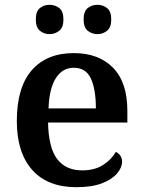

<svg xmlns="http://www.w3.org/2000/svg" viewBox="-20 -769 596 799"><path d="M298 10Q178 10 114 -62Q50 -134 50 -265Q50 -405 112 -476.5Q174 -548 287 -548Q391 -548 450.5 -487Q510 -426 510 -308V-259H180Q182 -154 218 -107Q254 -60 322 -60Q374 -60 409 -82.5Q444 -105 462 -137Q473 -132 480.5 -121.5Q488 -111 488 -96Q488 -72 467.5 -47.5Q447 -23 405 -6.5Q363 10 298 10ZM379 -318Q379 -396 358.5 -441.5Q338 -487 287 -487Q240 -487 212.5 -444Q185 -401 182 -318ZM386 -627Q362 -627 345 -641Q328 -655 328 -688Q328 -722 345 -735.5Q362 -749 386 -749Q408 -749 425.5 -735.5Q443 -722 443 -688Q443 -655 425.5 -641Q408 -627 386 -627ZM186 -627Q163 -627 146 -641Q129 -655 129 -688Q129 -722 146 -735.5Q163 -749 186 -749Q209 -749 226.5 -735.5Q244 -722 244 -688Q244 -655 226.5 -641Q209 -627 186 -627Z"/></svg>

Font: Noto Serif Hentaigana SemiBold
Style: Regular
Weight: 600
Designer: Kazuhiro Yamada
Foundry: nipponia
Version: Version 1.000; ttfautohint (v1.8.4.7-5d5b)